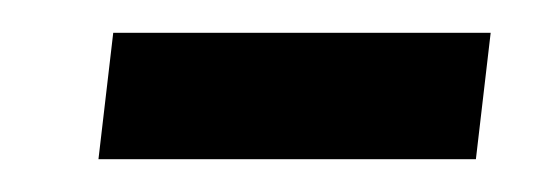

<svg xmlns="http://www.w3.org/2000/svg" viewBox="-20 -97 339 117"><path d="M40 0 49 -77H279L270 0Z"/></svg>

Font: Noto Sans Arabic UI
Style: Regular
Weight: 400
Designer: Nadine Chahine - Monotype Design Team
Foundry: Monotype Imaging Inc.
Version: Version 1.900